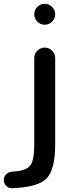

<svg xmlns="http://www.w3.org/2000/svg" viewBox="-33 -770 417 1009"><path d="M147 -695Q147 -718 163.5 -734Q180 -750 202 -750Q224 -750 240.5 -734Q257 -718 257 -695Q257 -672 240.5 -656Q224 -640 202 -640Q180 -640 163.5 -656Q147 -672 147 -695ZM31 219Q13 220 0 207Q-13 194 -13 176Q-13 158 0 145.5Q13 133 31 132Q104 128 125.5 100.5Q147 73 147 -10V-465Q147 -488 163.5 -504Q180 -520 202 -520Q224 -520 240.5 -504Q257 -488 257 -465V-10Q257 120 212.5 167Q168 214 31 219Z"/></svg>

Font: Rounded Mplus 1c Medium
Style: Regular
Weight: 500
Version: Version 1.059.20150529